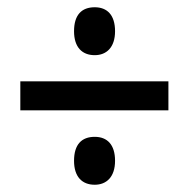

<svg xmlns="http://www.w3.org/2000/svg" viewBox="-20 -617 521 529"><path d="M241 -465C273 -465 297 -486 297 -531C297 -576 275 -597 241 -597C205 -597 184 -576 184 -531C184 -487 206 -465 241 -465ZM36 -313H444V-393H36ZM241 -108C273 -108 297 -129 297 -174C297 -219 275 -240 241 -240C205 -240 184 -219 184 -174C184 -130 206 -108 241 -108Z"/></svg>

Font: Noto Sans Arabic Cond Med
Style: Regular
Weight: 500
Width: 3
Designer: Monotype Design Team, Nadine Chahine, Nizar Qandah and Khaled Hosny
Foundry: Monotype Imaging Inc.
Version: Version 2.012